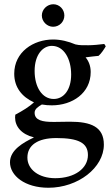

<svg xmlns="http://www.w3.org/2000/svg" viewBox="-20 -641 528 904"><path d="M230 -515C260 -515 283 -539 283 -568C283 -597 260 -621 231 -621C202 -621 177 -597 177 -568C177 -539 202 -515 230 -515ZM471 -434C450 -431 416 -428 397 -428C376 -428 355 -427 335 -432C302 -446 266 -455 230 -455C137 -455 47 -396 47 -294C47 -230 83 -185 140 -159C118 -139 88 -120 52 -101C52 -97 51 -92 51 -88C51 -46 80 -9 140 6C90 30 27 65 27 123C27 186 97 243 208 243C347 243 469 149 469 40C469 -44 408 -68 309 -68C286 -68 263 -67 240 -67H229C182 -67 143 -74 143 -110C143 -128 159 -138 177 -149C194 -146 209 -145 224 -145C320 -145 407 -202 407 -302C407 -330 398 -353 383 -371C404 -374 425 -376 444 -378C457 -389 470 -409 478 -423ZM224 -425C281 -425 315 -364 315 -290C315 -218 280 -175 233 -175C179 -175 143 -230 143 -307C143 -384 182 -425 224 -425ZM245 9C348 9 394 31 394 89C394 151 333 198 240 198C163 198 109 157 109 101C109 43 157 9 245 9Z"/></svg>

Font: Sibila
Style: Regular
Weight: 400
Designer: Stefan Peev
Foundry: Context Ltd
Version: Version 1.000